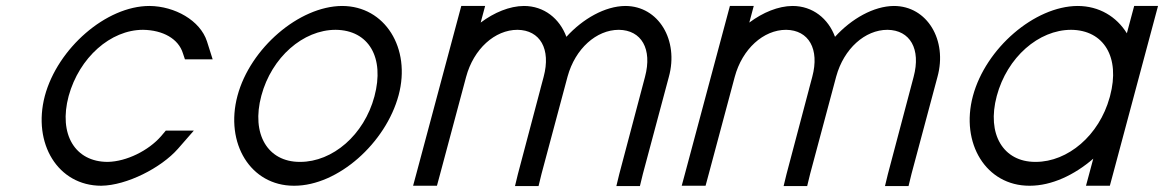

<svg xmlns="http://www.w3.org/2000/svg" viewBox="-20 -603 3904 644"><path d="M674.3 -464C651.4 -535 565.9 -582 482.2 -583H481.2C336.2 -583 173.2 -441 130.3 -281C88.4 -121 174.6 20 319.6 20C404.9 19 520.7 -40 576.9 -104L630.2 -165H536.2L520.1 -146C478.3 -98 404.3 -61 341.1 -60C232.1 -60 175.7 -152 210.3 -281C245.9 -410 350.8 -503 459.8 -503C526.5 -502 578.7 -473 593.6 -424L600.3 -404H693.3Z M776.6 -282C733.7 -122 820.6 20 965.6 20C966.1 20 966.7 20 967.2 20C1113.6 20 1274 -123.2 1317.1 -283.9C1359.2 -441.1 1271.6 -583 1127.2 -583C982.9 -582 819.2 -441 776.6 -282ZM856.6 -282C891.1 -411 996.8 -503 1105.8 -503C1216.8 -502 1270.9 -410.1 1235.9 -279.6C1201.2 -149.9 1095.4 -60 987.1 -60C986.5 -60 985.9 -60 985.3 -60C878.2 -60 821.9 -152.7 856.6 -282Z M1879.8 -479.5C1857.2 -540.5 1805.3 -583 1737.2 -583C1689.2 -582.6 1637.8 -561.3 1592.3 -527.3L1596.5 -543L1607.2 -583H1527.2L1516.5 -543L1463.4 -345L1452.7 -305L1376.4 -20L1365.6 20H1445.6L1456.4 -20L1532.7 -305L1543.4 -345C1568.6 -439 1639.8 -503 1715.8 -503C1791.5 -502 1828.6 -439 1803.4 -345L1792.7 -305H1792.8L1717.1 -19L1707.4 21H1786.4L1796.4 -20L1872.7 -305L1883.4 -345L1883.9 -346.8C1909.6 -439.8 1980.3 -503 2055.8 -503C2131.5 -502 2168.6 -439 2143.4 -345L2057.1 -19L2047.4 21H2126.4L2136.4 -20L2223.4 -345C2257.4 -468 2189.2 -583 2077.2 -583C2009.5 -582.4 1935.1 -540.3 1879.8 -479.5Z M2780.8 -479.5C2758.2 -540.5 2706.3 -583 2638.2 -583C2590.2 -582.6 2538.8 -561.3 2493.3 -527.3L2497.5 -543L2508.2 -583H2428.2L2417.5 -543L2364.4 -345L2353.7 -305L2277.4 -20L2266.6 20H2346.6L2357.4 -20L2433.7 -305L2444.4 -345C2469.6 -439 2540.8 -503 2616.8 -503C2692.5 -502 2729.6 -439 2704.4 -345L2693.7 -305H2693.8L2618.1 -19L2608.4 21H2687.4L2697.4 -20L2773.7 -305L2784.4 -345L2784.9 -346.8C2810.6 -439.8 2881.3 -503 2956.8 -503C3032.5 -502 3069.6 -439 3044.4 -345L2958.1 -19L2948.4 21H3027.4L3037.4 -20L3124.4 -345C3158.4 -468 3090.2 -583 2978.2 -583C2910.5 -582.4 2836.1 -540.3 2780.8 -479.5Z M3243.3 -281C3200.7 -122 3287.6 20 3432.6 20C3433.1 20 3433.7 20 3434.2 20C3506.7 20 3583.2 -15.5 3647 -70.8L3633.4 -20L3622.6 20H3702.6L3713.4 -20L3783.3 -281L3784.3 -284.8L3853.5 -543L3864.2 -583H3784.2L3773.5 -543L3759.7 -491.3C3725.1 -547.1 3666.8 -583 3594.2 -583C3449.9 -582 3286.2 -441 3243.3 -281ZM3323.3 -281C3358.1 -411 3463.8 -503 3572.8 -503C3682.5 -502 3738.1 -411 3703.3 -281L3702 -276.3C3666.9 -148.8 3561.8 -60 3454.1 -60C3453.5 -60 3452.9 -60 3452.4 -60C3345.2 -60 3288.9 -152.7 3323.3 -281Z"/></svg>

Font: Nordica Advanced
Style: RegularObl
Weight: 300
Version: Version 1.07